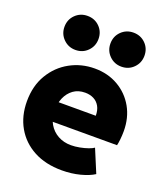

<svg xmlns="http://www.w3.org/2000/svg" viewBox="-143 -870 838 974"><g transform="rotate(20 276.5 -382.5)"><path d="M304.7 7.8Q216.8 7.8 152.8 -26.6Q88.9 -61 54.2 -121.8Q19.5 -182.6 19.5 -261.7Q19.5 -345.2 56.4 -406.7Q93.3 -468.3 154.1 -501.7Q214.8 -535.2 287.1 -535.2Q358.4 -535.2 414.1 -502.9Q469.7 -470.7 501.5 -414.6Q533.2 -358.4 533.2 -286.1Q533.2 -263.7 530.8 -241.5Q528.3 -219.2 525.4 -208H155.3V-311.5H373Q373 -341.8 361.3 -362.3Q349.6 -382.8 329.3 -393.1Q309.1 -403.3 283.2 -403.3Q245.6 -403.3 219.7 -384.3Q193.8 -365.2 180.4 -334.2Q167 -303.2 167 -267.6Q167 -225.1 185.3 -193.6Q203.6 -162.1 234.9 -145Q266.1 -127.9 304.7 -127.9Q327.1 -127.9 351.6 -132.6Q376 -137.2 396 -144.3Q416 -151.4 424.8 -158.2L476.6 -34.2Q448.7 -16.1 403.1 -4.2Q357.4 7.8 304.7 7.8ZM409.2 -589.8Q370.6 -589.8 344 -616.5Q317.4 -643.1 317.4 -681.6Q317.4 -720.7 344 -747.1Q370.6 -773.4 409.2 -773.4Q448.2 -773.4 474.6 -747.1Q501 -720.7 501 -681.6Q501 -643.1 474.6 -616.5Q448.2 -589.8 409.2 -589.8ZM161.1 -589.8Q122.6 -589.8 95.9 -616.5Q69.3 -643.1 69.3 -681.6Q69.3 -720.7 95.9 -747.1Q122.6 -773.4 161.1 -773.4Q200.2 -773.4 226.6 -747.1Q252.9 -720.7 252.9 -681.6Q252.9 -643.1 226.6 -616.5Q200.2 -589.8 161.1 -589.8Z"/></g></svg>

Font: Reddit Sans Black
Style: Regular
Weight: 900
Version: Version 1.014